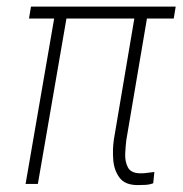

<svg xmlns="http://www.w3.org/2000/svg" viewBox="-20 -548 546 572"><path d="M503.4 -528.3 497.6 -492.7H66.4L72.3 -528.3ZM184.1 -528.3 92.8 0H56.2L147.5 -528.3ZM386.2 -528.3H423.8L356.4 -131.3Q354 -112.3 353 -89.4Q352.1 -66.4 361.1 -49.3Q370.1 -32.2 397 -31.7Q407.2 -31.2 418.2 -33Q429.2 -34.7 439.9 -35.6L436.5 -2Q426.3 2 414.8 2.7Q403.3 3.4 390.6 3.4Q352.5 3.4 336.2 -18.6Q319.8 -40.5 317.4 -71.8Q314.9 -103 319.3 -132.8Z"/></svg>

Font: Roboto Condensed ExtraLight
Style: Italic
Weight: 250
Italic angle: -12°
Designer: Christian Robertson
Foundry: Google
Version: Version 3.008; 2023